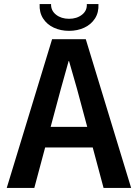

<svg xmlns="http://www.w3.org/2000/svg" viewBox="-20 -920 673 940"><path d="M235 -728H400L622 0H487L434 -198H201L148 0H13ZM278 -485 228 -299H407L357 -485L318 -621H316ZM318 -769Q277 -769 243.5 -784.5Q210 -800 191 -829.5Q172 -859 174 -900H230Q229 -868 254.5 -848Q280 -828 318 -828Q356 -828 381.5 -848Q407 -868 405 -900H462Q464 -859 445 -829.5Q426 -800 392.5 -784.5Q359 -769 318 -769Z"/></svg>

Font: Murecho Medium
Style: Regular
Weight: 500
Designer: Neil Summerour
Foundry: Positype
Version: Version 1.010; ttfautohint (v1.8.3)